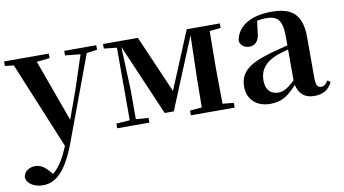

<svg xmlns="http://www.w3.org/2000/svg" viewBox="-86 -742 2156 1204"><g transform="rotate(-10 991.5 -140.5)"><path d="M376 -507 473 -497 405 -290 338 -104 195 -498 278 -507V-536H-7V-507L49 -501L277 51C246 128 214 180 173 212L158 194C133 165 106 144 71 144C36 144 1 162 -5 201C-2 245 47 271 99 271C182 271 248 212 312 43L513 -498L580 -507V-536H376Z M705 0H824V-30L744 -36V-220L733 -498L929 -43H987L1173 -495L1166 -218L1164 -37L1088 -30V0H1367V-30L1296 -37C1295 -94 1294 -179 1294 -235V-301C1294 -356 1295 -442 1296 -500L1367 -507V-536H1156L1004 -170L845 -536H623V-507L705 -498V-36L619 -30V0Z M1871 15C1927 15 1963 -5 1987 -53L1970 -67C1952 -41 1940 -34 1925 -34C1903 -34 1891 -48 1891 -95V-356C1891 -494 1833 -552 1700 -552C1559 -552 1477 -496 1464 -406C1472 -376 1494 -360 1525 -360C1559 -360 1587 -382 1591 -439L1600 -512C1620 -516 1637 -518 1655 -518C1732 -518 1760 -488 1760 -381V-327L1650 -298C1498 -255 1448 -204 1448 -118C1448 -34 1508 16 1592 16C1668 16 1709 -16 1763 -74C1776 -18 1810 15 1871 15ZM1760 -104C1711 -57 1682 -45 1655 -45C1606 -45 1574 -75 1574 -136C1574 -203 1611 -248 1682 -277C1702 -284 1730 -293 1760 -301Z"/></g></svg>

Font: Noto Serif CJK KR
Style: Bold
Weight: 700
Designer: Ryoko NISHIZUKA 西塚涼子 (kana & ideographs); Frank Grießhammer (Latin, Greek & Cyrillic); Wenlong ZHANG 张文龙 (bopomofo); San
Foundry: Adobe
Version: Version 2.001;hotconv 1.1.0;makeotfexe 2.6.0